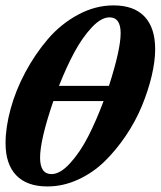

<svg xmlns="http://www.w3.org/2000/svg" viewBox="-27 -670 584 698"><path d="M145.5 7.8Q70.8 7.8 32 -32.7Q-6.8 -73.2 -6.8 -149.4Q-6.8 -206.5 11.5 -273.9Q29.8 -341.3 65.2 -407.5Q100.6 -473.6 147.2 -528.1Q193.8 -582.5 256.6 -616.5Q319.3 -650.4 385.7 -650.4Q460.4 -650.4 498.8 -609.4Q537.1 -568.4 537.1 -491.2Q537.1 -447.3 524.4 -393.8Q511.7 -340.3 488.8 -284.7Q465.8 -229 430.4 -176.5Q395 -124 353 -83Q311 -42 256.8 -17.1Q202.6 7.8 145.5 7.8ZM371.1 -606.9Q340.8 -606.9 306.4 -570.1Q272 -533.2 243.2 -479.7Q214.4 -426.3 187.5 -357.9H369.1Q411.6 -490.2 411.6 -549.3Q411.6 -606.9 371.1 -606.9ZM160.2 -37.1Q191.9 -37.1 228 -76.9Q264.2 -116.7 293.5 -173.8Q322.8 -231 349.6 -302.7H167Q118.7 -161.6 118.7 -96.7Q118.7 -37.1 160.2 -37.1Z"/></svg>

Font: Elstob 18pt ExtraBold
Style: Italic
Weight: 800
Italic angle: -20°
Designer: Peter S. Baker
Version: Version 1.015